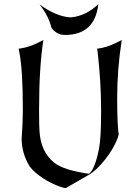

<svg xmlns="http://www.w3.org/2000/svg" viewBox="-20 -937 700 957"><path d="M73.2 -694.3Q102.5 -697.8 132.3 -708.3Q162.1 -718.8 196.3 -737.8Q185.5 -669.4 180.2 -583.5Q174.8 -497.6 174.8 -391.6Q174.8 -345.7 175.3 -318.8Q175.8 -292 176.8 -284.2Q182.6 -182.1 248 -127.9Q294.9 -88.9 423.8 -70.8L424.3 -71.3Q454.1 -95.7 473.6 -197.3Q483.9 -249 483.9 -378.9V-390.6Q483.9 -460 479.5 -531.2Q475.1 -602.5 466.8 -677.7L463.9 -694.3Q493.7 -697.8 523.2 -708.3Q552.7 -718.8 586.9 -737.8Q575.7 -666.5 569.8 -593.8Q564 -521 564 -444.8Q564 -369.1 566.7 -323Q569.3 -276.9 571.8 -267.6Q567.9 -248.5 554.9 -221.9Q542 -195.3 522.7 -167.2Q503.4 -139.2 479.5 -113.3Q455.6 -87.4 429.7 -69.8L308.1 0.5Q300.3 0 288.8 -3.4Q277.3 -6.8 262 -13.2Q246.6 -19.5 228.8 -28.6Q210.9 -37.6 192.9 -49.6Q174.8 -61.5 158 -75.9Q141.1 -90.3 127.9 -107.4Q87.9 -172.9 87.9 -246.1Q93.8 -330.6 93.8 -381.8V-395.5Q93.8 -587.4 76.2 -677.7ZM470.2 -916.5Q453.1 -762.7 303.2 -762.7Q265.6 -762.7 239.3 -794.4L235.8 -800.8Q221.7 -858.9 176.8 -915Q255.9 -857.9 322.8 -851.1L335 -850.6Q409.2 -857.9 470.2 -916.5Z"/></svg>

Font: MedievalSharp
Style: Regular
Weight: 500
Version: Version 1.0